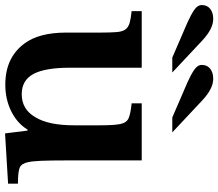

<svg xmlns="http://www.w3.org/2000/svg" viewBox="-83 -781 864 760"><g transform="rotate(90 349.0 -401.0)"><path d="M465 -262V-366Q465 -420 460 -445Q455 -470 437 -478Q419 -486 378 -490V-530H604V-227Q604 -166 605.5 -131.5Q607 -97 611 -80Q616 -55 631.5 -47.5Q647 -40 696 -40V-1L497 11L486 -78H482Q457 -37 409.5 -13.5Q362 10 304 10Q197 10 141 -66Q98 -124 98 -231V-366Q98 -407 96 -430.5Q94 -454 85.5 -465.5Q77 -477 60 -482Q43 -487 13 -490V-530H237V-247Q237 -147 262 -101Q287 -55 342 -55Q402 -55 433 -109Q465 -161 465 -262ZM434 -651 295 -711Q264 -725 245 -738Q226 -751 226 -768Q226 -789 241 -801Q256 -813 281 -813Q320 -813 366 -770L493 -651ZM197 -651 58 -711Q27 -725 8 -738Q-11 -751 -11 -768Q-11 -789 4 -801Q19 -813 44 -813Q83 -813 129 -770L256 -651Z"/></g></svg>

Font: Libre Baskerville
Style: Bold
Weight: 700
Designer: Pablo Impallari, Rodrigo Fuenzalida
Foundry: Pablo Impallari, Rodrigo Fuenzalida
Version: Version 1.051; ttfautohint (v1.8.4.7-5d5b)